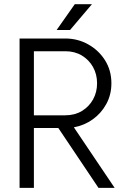

<svg xmlns="http://www.w3.org/2000/svg" viewBox="-20 -909 611 929"><path d="M74.7 0V-722.7H295.9Q356 -722.7 406.7 -694.3Q457.5 -666 488.3 -617.2Q519 -568.4 519 -505.9Q519 -451.2 494.6 -406.2Q470.2 -361.3 429.2 -331.8Q388.2 -302.2 337.4 -293L534.7 0H456.5L262.2 -289.6H144V0ZM144 -661.1V-351.1H295.9Q341.3 -351.1 376 -371.8Q410.6 -392.6 430.2 -427.7Q449.7 -462.9 449.7 -505.9Q449.7 -549.3 430.2 -584.5Q410.6 -619.6 376 -640.4Q341.3 -661.1 295.9 -661.1ZM318.8 -763.7H253.9L341.8 -888.7H424.8Z"/></svg>

Font: Giphurs Light
Style: Regular
Weight: 300
Version: Version 0.920; ttfautohint (v1.8.4.7-5d5b)